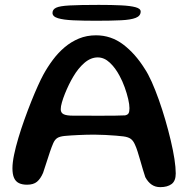

<svg xmlns="http://www.w3.org/2000/svg" viewBox="-20 -750 774 790"><path d="M639.3 20Q619.2 20 604.2 9.8Q589.2 -0.3 577.9 -20.9Q573.2 -34.4 567.9 -52.6Q562.5 -70.8 557.1 -89.9Q551.8 -108.9 546.2 -126.1Q540.8 -143.3 535.3 -154.9Q528.5 -170.8 518.3 -178.4Q508.1 -186.1 487.8 -188.8Q478.1 -190.2 457.9 -191.8Q437.7 -193.4 413.7 -194.7Q389.6 -196 368.4 -196Q336.2 -196 303.3 -194.4Q270.4 -192.9 246.6 -190.7Q225.9 -188.6 215.8 -182.2Q205.6 -175.8 198.9 -160.4Q192.6 -146.1 185.6 -125.4Q178.7 -104.8 171.5 -82.3Q164.3 -59.8 157.2 -38.7Q146.8 -14.4 132.2 -2.2Q117.6 10 91.3 10Q71.5 10 58 3.5Q44.4 -3.1 37.8 -18Q31.2 -32.9 31.2 -57.6Q31.2 -80.3 37.8 -112.6Q44.4 -144.8 55.6 -182.3Q66.8 -219.8 80.6 -258.3Q94.4 -296.9 108.7 -332.6Q122.9 -368.2 136 -397Q149 -425.8 158.4 -442.9Q175.5 -474.2 197.2 -503.3Q218.8 -532.4 245.6 -555.2Q272.3 -577.9 304.5 -591.3Q336.7 -604.7 375.1 -604.7Q436.9 -604.7 486.7 -567.1Q536.4 -529.5 575.1 -467.6Q589.3 -446.6 604.2 -413.4Q619 -380.2 633.4 -339.8Q647.8 -299.3 660.3 -256.3Q672.8 -213.3 682.6 -171.9Q692.4 -130.6 697.8 -95.5Q703.1 -60.4 703.1 -36.2Q703.1 -5.4 686 7.3Q668.8 20 639.3 20ZM494.6 -275.3Q505.3 -277.4 509 -283.9Q512.7 -290.4 512.7 -304.7Q512.7 -320.1 507.4 -342.8Q502.1 -365.6 493 -390.9Q483.9 -416.2 471.9 -438.2Q454.8 -470.6 431.8 -492.2Q408.9 -513.8 382.2 -513.8Q353.4 -513.8 327.2 -491.2Q301.1 -468.6 280.8 -433.6Q272.5 -419.7 263.6 -401.6Q254.7 -383.4 247.2 -364.6Q239.6 -345.7 234.8 -328.9Q229.9 -312.2 229.9 -300.4Q229.9 -285.7 242 -279.9Q254 -274.1 280.6 -274.1Q336.7 -274.1 377.6 -273.9Q418.6 -273.8 447.2 -274Q475.9 -274.2 494.6 -275.3ZM375.5 -664.6Q322.6 -664.6 282.1 -666.4Q241.6 -668.2 218.8 -675Q196 -681.8 196 -696.8Q196 -711.1 210.8 -718.2Q225.6 -725.4 266.6 -727.6Q307.7 -729.9 386.9 -729.9Q439.8 -729.9 478.3 -728Q516.8 -726.1 537.8 -720.3Q558.8 -714.6 558.8 -702.5Q558.8 -684.6 538.6 -676.6Q518.4 -668.5 477.9 -666.6Q437.4 -664.6 375.5 -664.6Z"/></svg>

Font: Gluten Thin
Style: Regular
Weight: 100
Designer: Tyler Finck
Foundry: Etcetera Type Company
Version: Version 1.300